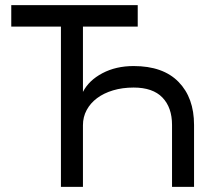

<svg xmlns="http://www.w3.org/2000/svg" viewBox="-20 -730 818 750"><path d="M304 -626V-371Q327 -416 380 -444Q433 -472 502 -472Q617 -472 677.5 -410Q738 -348 738 -242V0H652V-242Q652 -310 614.5 -349Q577 -388 502 -388Q458 -388 421.5 -377Q385 -366 359 -346.5Q333 -327 318.5 -300Q304 -273 304 -241V0H218V-626H24V-710H518V-626Z"/></svg>

Font: Geist
Style: Regular
Weight: 400
Designer: Basement.studio, Andrés Briganti, Mateo Zaragoza
Foundry: Basement.studio, Vercel, Andrés Briganti, Guido Ferreyra, Mateo Zaragoza
Version: Version 1.401